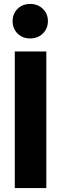

<svg xmlns="http://www.w3.org/2000/svg" viewBox="-20 -954 309 974"><path d="M215 0H55V-693H215ZM223 -847Q223 -809 197.5 -784Q172 -759 133 -759Q94 -759 69 -784Q44 -809 44 -847Q44 -884 69 -909Q94 -934 133 -934Q172 -934 197.5 -909Q223 -884 223 -847Z"/></svg>

Font: Fira Sans Condensed
Style: Bold
Weight: 700
Width: 3
Designer: bBox Type GmbH & Carrois Corporate GbR & Edenspiekermann AG
Foundry: bBox Type GmbH & Carrois Corporate GbR & Edenspiekermann AG
Version: Version 4.301